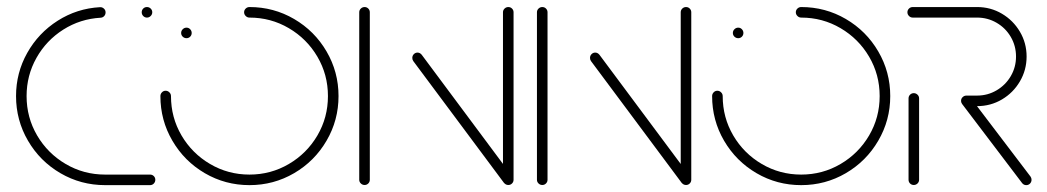

<svg xmlns="http://www.w3.org/2000/svg" viewBox="-20 -539 3047 559"><path d="M26.7 -259.3Q26.7 -327 59.3 -385Q91.9 -443 148 -478.7Q204.1 -514.4 271.1 -518.1Q277.4 -518.5 282.4 -514.1Q287.4 -509.6 287.4 -503Q287.4 -496.7 283.3 -492.2Q279.3 -487.8 273 -487.4Q213.7 -484.1 164.3 -452.8Q114.8 -421.5 86.1 -370.4Q57.4 -319.3 57.4 -259.3Q57.4 -197 88.1 -144.6Q118.9 -92.2 171.3 -61.5Q223.7 -30.7 285.9 -30.7H417Q423.3 -30.7 427.8 -26.3Q432.2 -21.9 432.2 -15.6Q432.2 -9.3 427.8 -4.6Q423.3 0 417 0H285.9Q215.6 0 155.9 -34.8Q96.3 -69.6 61.5 -129.3Q26.7 -188.9 26.7 -259.3ZM392.6 -503.3Q392.6 -509.6 397 -514.1Q401.5 -518.5 407.8 -518.5Q414.1 -518.5 418.7 -514.1Q423.3 -509.6 423.3 -503.3Q423.3 -497 418.7 -492.4Q414.1 -487.8 407.8 -487.8Q401.5 -487.8 397 -492.4Q392.6 -497 392.6 -503.3Z M507.4 -443Q507.4 -449.3 512 -453.9Q516.7 -458.5 523 -458.5Q529.3 -458.5 533.7 -453.9Q538.1 -449.3 538.1 -443Q538.1 -436.7 533.7 -432.2Q529.3 -427.8 523 -427.8Q516.7 -427.8 512 -432.2Q507.4 -436.7 507.4 -443ZM690.7 -503.3Q690.7 -509.6 695.4 -514.1Q700 -518.5 706.3 -518.5Q776.7 -518.5 836.3 -483.7Q895.9 -448.9 930.7 -389.3Q965.6 -329.6 965.6 -259.3Q965.6 -188.9 930.7 -129.3Q895.9 -69.6 836.3 -34.8Q776.7 0 706.3 0Q635.9 0 576.3 -34.8Q516.7 -69.6 481.9 -129.3Q447 -188.9 447 -259.3Q447 -265.6 451.5 -270.2Q455.9 -274.8 462.2 -274.8Q468.5 -274.8 473.1 -270.2Q477.8 -265.6 477.8 -259.3Q477.8 -197 508.5 -144.6Q539.3 -92.2 591.7 -61.5Q644.1 -30.7 706.3 -30.7Q768.5 -30.7 820.9 -61.5Q873.3 -92.2 904.1 -144.6Q934.8 -197 934.8 -259.3Q934.8 -321.5 904.1 -373.9Q873.3 -426.3 820.9 -457Q768.5 -487.8 706.3 -487.8Q700 -487.8 695.4 -492.4Q690.7 -497 690.7 -503.3Z M1041.5 -0.4Q1035.2 -0.4 1030.6 -4.8Q1025.9 -9.3 1025.9 -15.6V-503.3Q1025.9 -509.6 1030.6 -514.1Q1035.2 -518.5 1041.5 -518.5Q1047.8 -518.5 1052.2 -514.1Q1056.7 -509.6 1056.7 -503.3V-15.6Q1056.7 -9.3 1052.2 -4.8Q1047.8 -0.4 1041.5 -0.4ZM1180.4 -370.4Q1180.4 -376.7 1184.8 -381.3Q1189.3 -385.9 1195.6 -385.9Q1202.6 -385.9 1207.8 -379.6L1472.2 -24.4L1447.8 -5.9L1183.3 -361.1Q1180.4 -365.2 1180.4 -370.4ZM1460 -0.4Q1453.7 -0.4 1449.1 -4.8Q1444.4 -9.3 1444.4 -15.6V-503.3Q1444.4 -509.6 1449.1 -514.1Q1453.7 -518.5 1460 -518.5Q1466.3 -518.5 1470.7 -514.1Q1475.2 -509.6 1475.2 -503.3V-15.6Q1475.2 -9.3 1470.7 -4.8Q1466.3 -0.4 1460 -0.4Z M1558.9 -0.4Q1552.6 -0.4 1548 -4.8Q1543.3 -9.3 1543.3 -15.6V-503.3Q1543.3 -509.6 1548 -514.1Q1552.6 -518.5 1558.9 -518.5Q1565.2 -518.5 1569.6 -514.1Q1574.1 -509.6 1574.1 -503.3V-15.6Q1574.1 -9.3 1569.6 -4.8Q1565.2 -0.4 1558.9 -0.4ZM1697.8 -370.4Q1697.8 -376.7 1702.2 -381.3Q1706.7 -385.9 1713 -385.9Q1720 -385.9 1725.2 -379.6L1989.6 -24.4L1965.2 -5.9L1700.7 -361.1Q1697.8 -365.2 1697.8 -370.4ZM1977.4 -0.4Q1971.1 -0.4 1966.5 -4.8Q1961.9 -9.3 1961.9 -15.6V-503.3Q1961.9 -509.6 1966.5 -514.1Q1971.1 -518.5 1977.4 -518.5Q1983.7 -518.5 1988.1 -514.1Q1992.6 -509.6 1992.6 -503.3V-15.6Q1992.6 -9.3 1988.1 -4.8Q1983.7 -0.4 1977.4 -0.4Z M2113.7 -443Q2113.7 -449.3 2118.3 -453.9Q2123 -458.5 2129.3 -458.5Q2135.6 -458.5 2140 -453.9Q2144.4 -449.3 2144.4 -443Q2144.4 -436.7 2140 -432.2Q2135.6 -427.8 2129.3 -427.8Q2123 -427.8 2118.3 -432.2Q2113.7 -436.7 2113.7 -443ZM2297 -503.3Q2297 -509.6 2301.7 -514.1Q2306.3 -518.5 2312.6 -518.5Q2383 -518.5 2442.6 -483.7Q2502.2 -448.9 2537 -389.3Q2571.9 -329.6 2571.9 -259.3Q2571.9 -188.9 2537 -129.3Q2502.2 -69.6 2442.6 -34.8Q2383 0 2312.6 0Q2242.2 0 2182.6 -34.8Q2123 -69.6 2088.1 -129.3Q2053.3 -188.9 2053.3 -259.3Q2053.3 -265.6 2057.8 -270.2Q2062.2 -274.8 2068.5 -274.8Q2074.8 -274.8 2079.4 -270.2Q2084.1 -265.6 2084.1 -259.3Q2084.1 -197 2114.8 -144.6Q2145.6 -92.2 2198 -61.5Q2250.4 -30.7 2312.6 -30.7Q2374.8 -30.7 2427.2 -61.5Q2479.6 -92.2 2510.4 -144.6Q2541.1 -197 2541.1 -259.3Q2541.1 -321.5 2510.4 -373.9Q2479.6 -426.3 2427.2 -457Q2374.8 -487.8 2312.6 -487.8Q2306.3 -487.8 2301.7 -492.4Q2297 -497 2297 -503.3Z M2640.4 -0.4Q2634.1 -0.4 2629.6 -4.8Q2625.2 -9.3 2625.2 -15.6V-252.6Q2625.2 -258.9 2629.6 -263.3Q2634.1 -267.8 2640.4 -267.8Q2646.7 -267.8 2651.3 -263.3Q2655.9 -258.9 2655.9 -252.6V-15.6Q2655.9 -9.3 2651.3 -4.8Q2646.7 -0.4 2640.4 -0.4ZM2983.3 -15.6Q2983.3 -9.3 2978.9 -4.6Q2974.4 0 2967.8 0Q2960.7 0 2955.9 -5.9L2781.1 -236.3Q2778.1 -240.7 2778.1 -245.2Q2778.1 -251.5 2782.8 -256.1Q2787.4 -260.7 2793.7 -260.7Q2801.5 -260.7 2805.9 -254.4L2980.4 -24.8Q2983.3 -20.7 2983.3 -15.6ZM2778.1 -245.6Q2778.1 -251.9 2782.8 -256.3Q2787.4 -260.7 2793.7 -260.7H2824.8Q2855.6 -260.7 2881.7 -276.1Q2907.8 -291.5 2923 -317.6Q2938.1 -343.7 2938.1 -374.4Q2938.1 -405.2 2923 -431.3Q2907.8 -457.4 2881.7 -472.6Q2855.6 -487.8 2824.8 -487.8H2637.4Q2631.1 -487.8 2626.5 -492.4Q2621.9 -497 2621.9 -503.3Q2621.9 -509.6 2626.5 -514.1Q2631.1 -518.5 2637.4 -518.5H2824.8Q2864.1 -518.5 2897 -499.1Q2930 -479.6 2949.4 -446.7Q2968.9 -413.7 2968.9 -374.4Q2968.9 -335.2 2949.4 -302Q2930 -268.9 2897 -249.4Q2864.1 -230 2824.8 -230H2793.7Q2787.4 -230 2782.8 -234.6Q2778.1 -239.3 2778.1 -245.6Z"/></svg>

Font: 26F Galaxy Hebrew Ultra Light
Style: Regular
Weight: 200
Designer: C₂₉H₂₅N₃O₅
Version: Version 1.000